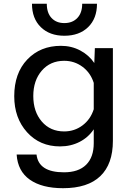

<svg xmlns="http://www.w3.org/2000/svg" viewBox="-20 -804 690 1014"><path d="M319.8 -615.2Q242.2 -615.2 195.6 -660.6Q148.9 -706.1 148.9 -784.2H227.1Q227.1 -735.8 252.2 -709Q277.3 -682.1 319.8 -682.1Q362.8 -682.1 388.4 -709Q414.1 -735.8 414.1 -784.2H492.2Q492.2 -706.1 445.3 -660.6Q398.4 -615.2 319.8 -615.2ZM478 -471.2 481 -549.8H576.2V-60.1Q576.2 62.5 509.8 126.2Q443.4 189.9 313 189.9Q201.7 189.9 137.7 145Q73.7 100.1 67.9 12.2H172.9Q183.6 106 317.9 106Q394.5 106 434.8 66.2Q475.1 26.4 475.1 -47.9V-121.1Q446.8 -78.6 400.4 -54.7Q354 -30.8 296.9 -30.8Q190.4 -30.8 122.8 -105.7Q55.2 -180.7 55.2 -295.9Q55.2 -417.5 124 -489.7Q192.9 -562 301.8 -562Q357.4 -562 403.8 -537.4Q450.2 -512.7 478 -471.2ZM318.8 -109.9Q373 -109.9 415.5 -141.6Q458 -173.3 475.1 -227.1V-366.2Q458 -419.9 415.5 -451.4Q373 -482.9 318.8 -482.9Q245.6 -482.9 200.7 -430.9Q155.8 -378.9 155.8 -296.9Q155.8 -214.4 200.7 -162.1Q245.6 -109.9 318.8 -109.9Z"/></svg>

Font: Azeret Mono
Style: Regular
Weight: 400
Designer: Martin Vácha
Foundry: Displaay
Version: Version 1.002